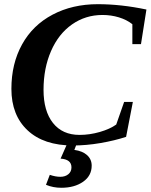

<svg xmlns="http://www.w3.org/2000/svg" viewBox="-20 -682 716 913"><path d="M327.1 9.8Q188 9.8 111.1 -62.3Q34.2 -134.3 34.2 -259.3Q34.2 -379.4 85 -470.9Q135.7 -562.5 230 -612.3Q324.2 -662.1 445.3 -662.1Q555.7 -662.1 676.3 -636.7L650.4 -472.2H609.4V-566.9Q583 -587.9 545.7 -599.4Q508.3 -610.8 467.3 -610.8Q386.7 -610.8 322.5 -565.9Q258.3 -521 222.7 -439.2Q187 -357.4 187 -254.9Q187 -153.8 231.9 -97.2Q276.9 -40.5 358.4 -40.5Q406.2 -40.5 454.6 -54.4Q502.9 -68.4 532.7 -89.8L570.3 -197.3H611.8L579.6 -31.2Q524.4 -13.2 457.5 -1.7Q390.6 9.8 327.1 9.8ZM271.5 210.9Q232.4 210.9 198.7 196.8L216.8 149.4Q243.7 158.7 267.1 158.7Q290 158.7 304.9 146.5Q319.8 134.3 319.8 113.8Q319.8 75.7 268.1 72.3L310.1 -22.9H354.5L333.5 30.8Q372.6 36.1 394.3 55.9Q416 75.7 416 105.5Q416 153.8 375 182.4Q334 210.9 271.5 210.9Z"/></svg>

Font: Tinos
Style: Bold Italic
Weight: 700
Italic angle: -16.333°
Designer: Steve Matteson
Foundry: Monotype Imaging Inc.
Version: Version 1.23